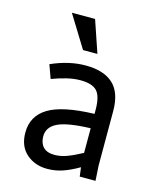

<svg xmlns="http://www.w3.org/2000/svg" viewBox="-100 -705 637 780"><g transform="rotate(15 219.0 -315.5)"><path d="M171.9 3.9Q120.1 3.9 84.5 -27.3Q48.8 -58.6 48.8 -116.2Q48.8 -185.5 107.9 -221.7Q167 -257.8 300.8 -261.7V-278.3Q300.8 -335 280.8 -356.9Q260.7 -378.9 210.9 -378.9Q183.6 -378.9 153.3 -371.6Q123 -364.3 91.8 -352.5L71.3 -409.2Q145.5 -442.4 215.8 -442.4Q292 -442.4 331.5 -406.2Q371.1 -370.1 371.1 -292V-62.5L375 0H308.6L303.7 -38.1Q270.5 -18.6 238.8 -7.3Q207 3.9 171.9 3.9ZM186.5 -58.6Q211.9 -58.6 239.3 -68.8Q266.6 -79.1 300.8 -97.7V-201.2Q204.1 -198.2 163.6 -178.7Q123 -159.2 123 -120.1Q123 -91.8 138.7 -75.2Q154.3 -58.6 186.5 -58.6ZM188.5 -500 105.5 -634.8H203.1L249 -500Z"/></g></svg>

Font: Sudo Variable
Style: Regular
Weight: 400
Monospace: yes
Designer: Jens Kutilek
Foundry: Jens Kutilek
Version: Version 0.040